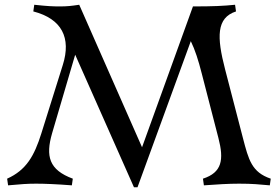

<svg xmlns="http://www.w3.org/2000/svg" viewBox="-20 -772 1168 807"><path d="M10 -21 14 7C70 2 94 0 132 0C167 0 217 2 282 7L286 -21C186 -58 171 -115 199 -212L296 -542L543 15H558L782 -599C800 -562 814 -518 828 -463L898 -192C922 -100 913 -47 833 -21L837 7C893 3 939 0 985 0C1041 0 1069 3 1114 7L1118 -21C1038 -48 1025 -100 1001 -192L926 -481C891 -616 889 -697 972 -724L968 -752C919 -747 877 -745 791 -745L577 -153L313 -752C279 -747 263 -745 232 -745C201 -745 180 -746 124 -752L120 -724C240 -693 280 -613 244 -499L154 -212C124 -116 90 -57 10 -21Z"/></svg>

Font: Basteleur Moonlight
Style: Regular
Weight: 300
Designer: Keussel
Foundry: Keussel Studio
Version: Version 1.300;Glyphs 3.2 (3192)